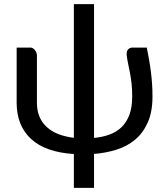

<svg xmlns="http://www.w3.org/2000/svg" viewBox="-20 -738 810 928"><path d="M689.5 -508Q695.5 -476.5 700.8 -447.5Q706 -418.5 709.5 -390Q713 -361.5 715 -332.5Q717 -303.5 717 -271.5Q717 -197 694.2 -146Q671.5 -95 632.8 -62.8Q594 -30.5 542.8 -14.5Q491.5 1.5 434.5 6V170H337V6.5Q198.5 -2.5 129.5 -67Q60.5 -131.5 60.5 -241V-508H128Q134 -508 139.8 -504.2Q145.5 -500.5 149.5 -495Q153.5 -489.5 156 -482.8Q158.5 -476 158.5 -470V-241Q158.5 -203.5 170.8 -174.2Q183 -145 206 -124Q229 -103 262 -90Q295 -77 337 -72V-718H434.5V-71.5Q474 -75 507.8 -87Q541.5 -99 566.2 -122.2Q591 -145.5 605 -182Q619 -218.5 619 -271.5Q619 -308 615.8 -335.8Q612.5 -363.5 608 -386.8Q603.5 -410 599 -431Q594.5 -452 592 -475Q592 -493.5 600.8 -500.8Q609.5 -508 619.5 -508Z"/></svg>

Font: Lato 2
Style: Regular
Weight: 500
Designer: Lukasz Dziedzic with Adam Twardoch and Botio Nikoltchev
Foundry: tyPoland Lukasz Dziedzic
Version: Version 2.015; 2015-08-06; http://www.latofonts.com/